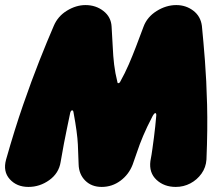

<svg xmlns="http://www.w3.org/2000/svg" viewBox="-93 -712 844 757"><path d="M197 -268Q196 -277 191.5 -277Q187 -277 184 -268Q178 -238 171.5 -208Q165 -178 159 -145.5Q153 -113 146 -73Q139 -29 101.5 -2Q64 25 19 25Q-27 25 -54.5 -5.5Q-82 -36 -69 -83Q-35 -203 -1.5 -299.5Q32 -396 62.5 -473Q93 -550 119 -610Q135 -648 171 -670Q207 -692 244 -692Q285 -692 315 -668.5Q345 -645 347 -607Q350 -564 351.5 -527.5Q353 -491 357 -457.5Q361 -424 370 -388Q370 -384 373.5 -384Q377 -384 380 -388Q400 -424 414.5 -457.5Q429 -491 443 -527.5Q457 -564 473 -607Q487 -645 524.5 -668.5Q562 -692 602 -692Q640 -692 669 -670Q698 -648 703 -610Q709 -550 715 -473Q721 -396 723.5 -299.5Q726 -203 721 -83Q719 -52 701.5 -27.5Q684 -3 657.5 11Q631 25 600 25Q554 25 524 -3Q494 -31 500 -77Q505 -103 508 -126Q511 -149 514 -170.5Q517 -192 519 -213Q521 -234 523 -255Q524 -265 520 -266Q516 -267 509 -255Q486 -211 471.5 -176.5Q457 -142 448 -114.5Q439 -87 430 -63Q415 -24 382 0.5Q349 25 308 25Q268 25 243 0Q218 -25 217 -64Q216 -97 214 -142Q212 -187 197 -268Z"/></svg>

Font: Winky Sans Black
Style: Italic
Weight: 900
Italic angle: -8.97852°
Designer: Simon Atzbach
Foundry: typofactur
Version: Version 1.205